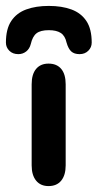

<svg xmlns="http://www.w3.org/2000/svg" viewBox="-50 -619 330 649"><path d="M57 -60Q57 -27 72 -8.5Q87 10 114 10Q142 10 157 -8.5Q172 -27 172 -60V-334Q172 -368 157 -386Q142 -404 114 -404Q87 -404 72 -386Q57 -368 57 -334ZM54 -470Q60 -496 73.5 -506.5Q87 -517 115 -517Q141 -517 155.5 -507.5Q170 -498 175 -475Q181 -454 191 -445Q201 -436 219 -436Q237 -436 248.5 -447.5Q260 -459 260 -475Q260 -521 242 -548Q224 -575 191.5 -587Q159 -599 115 -599Q71 -599 38.5 -587Q6 -575 -12 -548Q-30 -521 -30 -475Q-30 -459 -18.5 -447.5Q-7 -436 12 -436Q27 -436 38.5 -445Q50 -454 54 -470Z"/></svg>

Font: Beiruti
Style: Bold
Weight: 700
Designer: Arlette Boutros
Foundry: Boutros
Version: Version 1.41